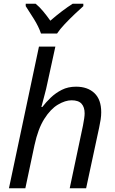

<svg xmlns="http://www.w3.org/2000/svg" viewBox="-20 -1010 619 1030"><path d="M28 0 189 -760H277L234 -563Q228 -533 219 -500.5Q210 -468 202 -436H207Q226 -461 252 -486Q278 -511 311.5 -528Q345 -545 388 -545Q450 -545 486.5 -510.5Q523 -476 523 -408Q523 -389 520 -369Q517 -349 512 -326L442 0H354L425 -336Q434 -381 434 -402Q434 -435 417.5 -453.5Q401 -472 364 -472Q330 -472 290.5 -448.5Q251 -425 217.5 -372Q184 -319 165 -231L116 0ZM200 -830Q187 -868 162 -908Q137 -948 118 -977V-990H171Q191 -974 211 -950Q231 -926 250 -899Q281 -926 312 -949.5Q343 -973 370 -990H427V-977Q410 -962 382 -935.5Q354 -909 327.5 -881Q301 -853 286 -830Z"/></svg>

Font: Noto Sans
Style: Italic
Weight: 400
Italic angle: -12°
Designer: Monotype Design Team
Foundry: Monotype Imaging Inc.
Version: Version 2.013; ttfautohint (v1.8.4.7-5d5b)